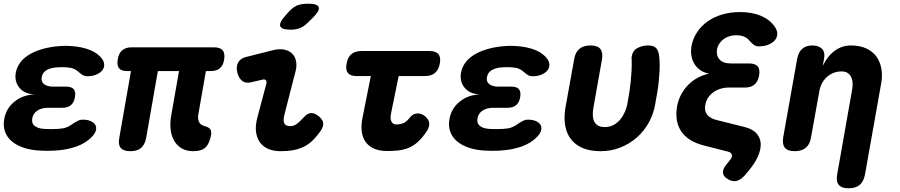

<svg xmlns="http://www.w3.org/2000/svg" viewBox="-29 -805 4849 1035"><path d="M523 -485Q534 -468 532.5 -451.5Q531 -435 519.5 -422.5Q508 -410 488 -402Q468 -394 441 -394Q429 -394 420.5 -398.5Q412 -403 404.5 -409Q397 -415 389.5 -421.5Q382 -428 371 -433Q363 -437 353.5 -439Q344 -441 331 -442Q318 -443 305 -443Q292 -443 279 -442Q244 -440 222 -427Q200 -414 196 -389Q191 -366 208 -352Q225 -338 257 -338H328Q357 -338 368.5 -324Q380 -310 375 -281Q370 -252 353 -238Q336 -224 307 -224H230Q195 -224 172.5 -209Q150 -194 145 -168Q140 -141 157.5 -126.5Q175 -112 210 -110Q228 -109 246 -109Q264 -109 282 -110Q298 -111 310 -113Q322 -115 333 -120Q345 -125 355 -132Q365 -139 374.5 -145Q384 -151 394 -155.5Q404 -160 416 -160Q443 -160 460.5 -152Q478 -144 485 -131.5Q492 -119 488 -102.5Q484 -86 467 -68Q434 -33 381 -14.5Q328 4 262 7Q244 8 226 8Q208 8 190 7Q140 5 100.5 -8Q61 -21 35 -43Q9 -65 -2 -95.5Q-13 -126 -6 -164Q4 -221 49.5 -257.5Q95 -294 158 -296Q104 -298 76 -331.5Q48 -365 56 -413Q62 -445 82 -470.5Q102 -496 134 -514Q166 -532 208 -543Q250 -554 299 -557Q312 -558 325 -558Q338 -558 351 -557Q414 -553 457.5 -535Q501 -517 523 -485Z M1013 10Q975 10 949 -6Q923 -22 908.5 -48.5Q894 -75 890.5 -110Q887 -145 894 -183L936 -422H822L759 -62Q752 -25 731.5 -7.5Q711 10 674 10Q637 10 622 -7.5Q607 -25 614 -62L677 -422H656Q624 -422 612 -438Q600 -454 606 -486Q611 -518 630 -534Q649 -550 681 -550H1123Q1158 -550 1171.5 -533.5Q1185 -517 1179 -482Q1174 -452 1156 -437Q1138 -422 1108 -422H1081L1040 -188Q1036 -164 1044 -147.5Q1052 -131 1072 -126Q1097 -119 1104.5 -108.5Q1112 -98 1109 -78Q1100 -30 1078.5 -10Q1057 10 1013 10Z M1327 -362Q1296 -354 1277 -368.5Q1258 -383 1250 -415Q1243 -445 1254.5 -467.5Q1266 -490 1298 -498L1445 -535Q1478 -543 1504 -537.5Q1530 -532 1546 -516Q1562 -500 1567 -475Q1572 -450 1564 -420L1506 -194Q1500 -173 1500 -159.5Q1500 -146 1504.5 -138.5Q1509 -131 1517 -128Q1525 -125 1535 -125Q1555 -125 1571 -137Q1587 -149 1608 -172Q1628 -195 1648 -195.5Q1668 -196 1690 -178Q1713 -158 1713.5 -139Q1714 -120 1698 -97Q1677 -68 1656 -47.5Q1635 -27 1610 -14.5Q1585 -2 1554 4Q1523 10 1484 10Q1445 10 1416.5 -2.5Q1388 -15 1371.5 -38.5Q1355 -62 1351 -95Q1347 -128 1358 -170L1406 -351Q1410 -364 1405 -371.5Q1400 -379 1387 -376ZM1630 -683Q1610 -662 1587.5 -653.5Q1565 -645 1539 -645Q1488 -645 1481.5 -664.5Q1475 -684 1513 -725L1531 -745Q1556 -771 1579 -778Q1602 -785 1633 -785Q1684 -785 1689.5 -765.5Q1695 -746 1656 -708Z M2286 -530Q2320 -530 2334 -513.5Q2348 -497 2342 -463Q2336 -429 2316 -412Q2296 -395 2262 -395H2120L2079 -194Q2076 -180 2076.5 -169Q2077 -158 2081 -150Q2085 -142 2091.5 -138Q2098 -134 2108 -134Q2126 -134 2143 -140Q2160 -146 2181 -172Q2198 -193 2221 -193.5Q2244 -194 2263 -178Q2285 -159 2285 -138Q2285 -117 2271 -97Q2247 -61 2223 -39.5Q2199 -18 2172.5 -7.5Q2146 3 2117.5 6Q2089 9 2057 9Q2016 9 1987 -4Q1958 -17 1941.5 -40.5Q1925 -64 1921 -97Q1917 -130 1925 -170L1970 -395H1893Q1860 -395 1846.5 -411.5Q1833 -428 1839 -461Q1845 -496 1865 -513Q1885 -530 1920 -530Z M2923 -485Q2934 -468 2932.5 -451.5Q2931 -435 2919.5 -422.5Q2908 -410 2888 -402Q2868 -394 2841 -394Q2829 -394 2820.5 -398.5Q2812 -403 2804.5 -409Q2797 -415 2789.5 -421.5Q2782 -428 2771 -433Q2763 -437 2753.5 -439Q2744 -441 2731 -442Q2718 -443 2705 -443Q2692 -443 2679 -442Q2644 -440 2622 -427Q2600 -414 2596 -389Q2591 -366 2608 -352Q2625 -338 2657 -338H2728Q2757 -338 2768.5 -324Q2780 -310 2775 -281Q2770 -252 2753 -238Q2736 -224 2707 -224H2630Q2595 -224 2572.5 -209Q2550 -194 2545 -168Q2540 -141 2557.5 -126.5Q2575 -112 2610 -110Q2628 -109 2646 -109Q2664 -109 2682 -110Q2698 -111 2710 -113Q2722 -115 2733 -120Q2745 -125 2755 -132Q2765 -139 2774.5 -145Q2784 -151 2794 -155.5Q2804 -160 2816 -160Q2843 -160 2860.5 -152Q2878 -144 2885 -131.5Q2892 -119 2888 -102.5Q2884 -86 2867 -68Q2834 -33 2781 -14.5Q2728 4 2662 7Q2644 8 2626 8Q2608 8 2590 7Q2540 5 2500.5 -8Q2461 -21 2435 -43Q2409 -65 2398 -95.5Q2387 -126 2394 -164Q2404 -221 2449.5 -257.5Q2495 -294 2558 -296Q2504 -298 2476 -331.5Q2448 -365 2456 -413Q2462 -445 2482 -470.5Q2502 -496 2534 -514Q2566 -532 2608 -543Q2650 -554 2699 -557Q2712 -558 2725 -558Q2738 -558 2751 -557Q2814 -553 2857.5 -535Q2901 -517 2923 -485Z M3066 -485Q3072 -523 3094 -541.5Q3116 -560 3154 -560Q3192 -560 3207 -541.5Q3222 -523 3216 -485L3170 -225Q3166 -204 3166.5 -185Q3167 -166 3173.5 -151.5Q3180 -137 3194 -128.5Q3208 -120 3231 -120Q3258 -120 3279 -131.5Q3300 -143 3315 -161.5Q3330 -180 3339.5 -202Q3349 -224 3353 -245Q3359 -278 3363.5 -307.5Q3368 -337 3371 -365.5Q3374 -394 3375.5 -423Q3377 -452 3376 -485Q3376 -490 3375.5 -493.5Q3375 -497 3377 -502Q3382 -534 3409 -547Q3436 -560 3464 -560Q3484 -560 3495.5 -554.5Q3507 -549 3513 -539.5Q3519 -530 3522 -516Q3525 -502 3526 -485Q3528 -453 3526.5 -423.5Q3525 -394 3522 -365Q3519 -336 3514 -306.5Q3509 -277 3503 -244Q3494 -190 3468 -143.5Q3442 -97 3403 -63Q3364 -29 3314.5 -9.5Q3265 10 3208 10Q3154 10 3114.5 -6Q3075 -22 3050.5 -52.5Q3026 -83 3018 -126.5Q3010 -170 3019 -224Z M4009 -588Q3999 -601 3981 -608Q3963 -615 3939 -615Q3920 -615 3902.5 -609.5Q3885 -604 3871.5 -594Q3858 -584 3848.5 -569.5Q3839 -555 3836 -538Q3831 -505 3850 -484Q3869 -463 3911 -463H4009Q4042 -463 4055.5 -447Q4069 -431 4063 -398Q4057 -365 4038 -349Q4019 -333 3986 -333H3899Q3875 -333 3853.5 -326Q3832 -319 3815.5 -307Q3799 -295 3788 -278Q3777 -261 3773 -240Q3767 -208 3782.5 -187.5Q3798 -167 3834 -158L3986 -120Q4026 -110 4047.5 -87.5Q4069 -65 4071.5 -34Q4074 -3 4058 35Q4042 73 4007 115L3988 138Q3965 164 3942.5 170Q3920 176 3895 161Q3869 146 3868 125.5Q3867 105 3889 79L3905 59Q3919 43 3916.5 30Q3914 17 3894 12L3768 -20Q3680 -42 3643.5 -96.5Q3607 -151 3621 -232Q3627 -266 3642.5 -295Q3658 -324 3680.5 -347Q3703 -370 3731.5 -385.5Q3760 -401 3793 -408Q3766 -413 3746.5 -426.5Q3727 -440 3714.5 -460Q3702 -480 3698 -505.5Q3694 -531 3699 -559Q3707 -599 3729.5 -632.5Q3752 -666 3786 -690Q3820 -714 3864.5 -727Q3909 -740 3960 -740Q4026 -740 4074.5 -719Q4123 -698 4148 -660Q4162 -640 4161 -621Q4160 -602 4147.5 -587.5Q4135 -573 4112.5 -564Q4090 -555 4059 -555Q4048 -555 4035.5 -563Q4023 -571 4009 -588Z M4388 -315 4343 -65Q4337 -27 4315 -8.5Q4293 10 4255 10Q4217 10 4202 -8.5Q4187 -27 4193 -65L4268 -487Q4275 -524 4295.5 -542Q4316 -560 4350 -560Q4384 -560 4402 -542Q4420 -524 4413 -487L4406 -450Q4432 -503 4471 -531.5Q4510 -560 4558 -560Q4606 -560 4640.5 -544Q4675 -528 4695 -500.5Q4715 -473 4722 -435.5Q4729 -398 4721 -355L4634 135Q4627 173 4605.5 191.5Q4584 210 4546 210Q4508 210 4492.5 191.5Q4477 173 4484 135L4565 -325Q4568 -342 4567 -359Q4566 -376 4559.5 -389.5Q4553 -403 4540.5 -411.5Q4528 -420 4507 -420Q4484 -420 4464 -412Q4444 -404 4428 -389.5Q4412 -375 4402 -356Q4392 -337 4388 -315Z"/></svg>

Font: Maple Mono NL ExtraBold
Style: Italic
Weight: 800
Italic angle: -10°
Monospace: yes
Designer: subframe7536
Version: Version 7.000